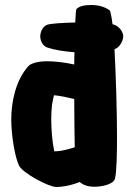

<svg xmlns="http://www.w3.org/2000/svg" viewBox="-20 -736 513 768"><path d="M473 -591C473 -605 460 -629 437 -637C435 -638 433 -638 430 -639C426 -671 422 -692 418 -695C399 -709 373 -716 345 -716C318 -716 298 -712 286 -700C284 -698 282 -676 281 -646C234 -645 182 -642 169 -637C149 -630 141 -605 141 -591C141 -575 149 -553 169 -546C195 -537 236 -530 278 -527C277 -510 277 -493 277 -478C237 -487 197 -491 168 -491C136 -491 105 -484 94 -472C41 -414 25 -324 25 -258C25 -192 41 -101 57 -72C73 -43 174 12 206 12C224 12 258 8 299 -8C314 6 337 11 356 11C392 11 435 0 440 -22C447 -52 448 -121 448 -196C448 -282 444 -427 438 -539C439 -540 439 -540 440 -540C460 -547 473 -575 473 -591ZM205 -131H197C189 -168 185 -217 185 -258C185 -310 190 -331 196 -355C219 -353 248 -347 277 -340C277 -270 278 -202 279 -147C250 -138 223 -131 205 -131Z"/></svg>

Font: Manosque
Style: Regular
Weight: 400
Designer: Ariel Martín Pérez
Foundry: Ariel Martín Pérez
Version: Version 1.005;hotconv 1.0.109;makeotfexe 2.5.65596